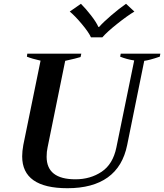

<svg xmlns="http://www.w3.org/2000/svg" viewBox="-20 -983 866 1013"><path d="M348 -922 407 -963Q433 -937 460.5 -901.5Q488 -866 499 -841H503Q525 -866 567 -902Q609 -938 645 -963L689 -922Q652 -900 598 -857Q544 -814 520 -786H460Q448 -813 411.5 -856.5Q375 -900 348 -922ZM97 -158Q97 -185 103 -218L194 -663Q149 -673 122 -684L124 -700H409L405 -682Q383 -675 324 -662L231 -205Q226 -183 226 -156Q226 -37 378 -37Q457 -37 516.5 -77Q576 -117 594 -205L688 -664Q649 -670 614 -684L617 -700H826L823 -684Q767 -665 741 -662L651 -218Q628 -104 548.5 -47Q469 10 336 10Q97 10 97 -158Z"/></svg>

Font: Trirong SemiBold
Style: Italic
Weight: 600
Italic angle: -12°
Designer: Katatrad Team
Foundry: CadsonDemak
Version: Version 1.001